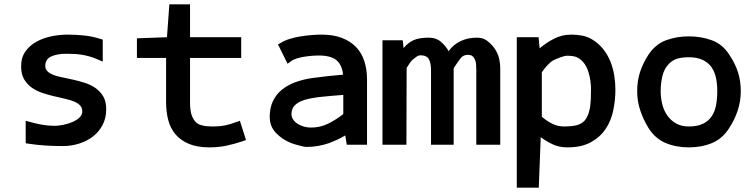

<svg xmlns="http://www.w3.org/2000/svg" viewBox="-20 -665 3470 882"><path d="M231 -87Q248 -87 270.5 -91.5Q293 -96 314 -105Q334 -114 346 -126Q358 -138 358 -153Q358 -169 349 -179.5Q340 -190 322 -198Q306 -205 280 -211Q267 -214 254.5 -217Q242 -220 228 -223Q202 -229 175 -238Q148 -247 126.5 -262Q105 -277 91 -300.5Q77 -324 77 -360Q77 -401 97 -429Q117 -457 148.5 -474Q180 -491 217.5 -498.5Q255 -506 290 -506Q328 -506 366.5 -502Q405 -498 442 -486L452 -483V-382L431 -391Q411 -400 393.5 -405Q376 -410 359 -413Q342 -416 324 -417Q306 -418 283 -418Q244 -418 216 -406Q188 -394 188 -362Q188 -336 223 -322Q232 -318 243 -315Q254 -312 265 -310Q278 -307 290.5 -304.5Q303 -302 316 -299Q343 -293 369.5 -284.5Q396 -276 418 -261Q440 -246 454 -222.5Q468 -199 468 -163Q468 -124 452 -92.5Q436 -61 409 -39.5Q382 -18 345.5 -6Q309 6 268 6Q228 6 188.5 3.5Q149 1 110 -5L98 -7V-110L117 -105Q145 -97 173.5 -92Q202 -87 231 -87Z M905 -90Q918 -86 931.5 -85Q945 -84 959 -84Q989 -84 1014 -89Q1039 -94 1067 -105L1082 -110L1110 -22L1097 -17Q1059 -4 1021.5 4Q984 12 943 12Q886 12 848 -4Q810 -20 786.5 -47.5Q763 -75 753 -113Q743 -151 743 -195V-399H609V-489L747 -494L758 -645H853V-494H1088V-399H853V-194Q853 -177 855 -160Q857 -143 863 -129Q869 -115 879 -104.5Q889 -94 905 -90Z M1445 -219Q1422 -216 1399.5 -211.5Q1377 -207 1358 -198Q1340 -189 1329.5 -175.5Q1319 -162 1319 -140Q1319 -127 1327 -115.5Q1335 -104 1347.5 -96Q1360 -88 1376 -83.5Q1392 -79 1409 -79Q1451 -79 1487.5 -97Q1524 -115 1557 -141V-229Q1528 -227 1500.5 -224.5Q1473 -222 1445 -219ZM1566 -43Q1549 -32 1527.5 -22.5Q1506 -13 1493 -8Q1441 10 1388 10Q1381 10 1371 7.5Q1361 5 1351 2.5Q1341 0 1331.5 -3Q1322 -6 1317 -8Q1277 -24 1248 -54Q1219 -84 1219 -128Q1219 -170 1234 -201Q1249 -232 1275 -253Q1301 -274 1336 -287Q1371 -300 1411 -306Q1447 -311 1483 -315Q1519 -319 1556 -322Q1551 -368 1525 -389Q1499 -410 1445 -410Q1429 -410 1411 -408.5Q1393 -407 1375.5 -404Q1358 -401 1342 -396Q1326 -391 1316 -383L1301 -372L1257 -461L1268 -467Q1287 -479 1311.5 -486.5Q1336 -494 1361.5 -498Q1387 -502 1412 -504Q1437 -506 1458 -506Q1512 -506 1551.5 -490.5Q1591 -475 1616.5 -448Q1642 -421 1654 -383Q1666 -345 1666 -300V0H1573Z M2064 -351V0H1960V-343Q1960 -374 1950.5 -392.5Q1941 -411 1911 -411Q1905 -411 1897 -407Q1891 -403 1882 -396Q1872 -389 1864.5 -378.5Q1857 -368 1850 -356L1848 -351L1847 0H1737V-480H1830L1834 -444Q1854 -469 1880 -480.5Q1906 -492 1949 -492Q1984 -492 2006 -472.5Q2028 -453 2041 -430Q2062 -460 2095.5 -476Q2129 -492 2171 -492Q2198 -492 2216.5 -478.5Q2235 -465 2247 -449Q2266 -424 2272 -399.5Q2278 -375 2278 -348V0H2168V-343Q2168 -357 2167 -370Q2166 -383 2161 -393Q2157 -402 2150 -407.5Q2143 -413 2128 -413Q2111 -413 2099 -401Q2097 -399 2091 -391Q2085 -383 2079 -374Q2071 -363 2067 -356Q2065 -353 2064 -351Z M2572 -84Q2589 -84 2608.5 -86Q2628 -88 2641 -94Q2661 -102 2672 -119.5Q2683 -137 2688 -160Q2691 -172 2692 -184Q2693 -196 2694 -208Q2694 -221 2694.5 -232.5Q2695 -244 2695 -254Q2695 -274 2692 -295Q2689 -316 2682.5 -336Q2676 -356 2665 -372Q2654 -388 2636 -399Q2626 -405 2612.5 -407Q2599 -409 2585 -409Q2580 -409 2571.5 -407Q2563 -405 2554 -401.5Q2545 -398 2536.5 -394.5Q2528 -391 2522 -388Q2507 -379 2493.5 -364Q2480 -349 2469 -333V-129Q2492 -109 2517 -96.5Q2542 -84 2572 -84ZM2464 -35 2455 197H2354V-494H2454L2459 -443Q2488 -468 2524.5 -487Q2561 -506 2605 -506Q2629 -506 2653.5 -501.5Q2678 -497 2700 -484Q2731 -465 2752 -438Q2773 -411 2785 -380Q2797 -349 2802 -316.5Q2807 -284 2807 -254Q2807 -207 2797.5 -159.5Q2788 -112 2763 -74Q2738 -36 2695 -12Q2652 12 2586 12Q2549 12 2519 -2Q2489 -16 2464 -35Z M3144 -84Q3184 -84 3209.5 -96.5Q3235 -109 3249.5 -131Q3264 -153 3269.5 -182.5Q3275 -212 3275 -246Q3275 -279 3269 -307.5Q3263 -336 3248 -357Q3233 -378 3207.5 -390Q3182 -402 3144 -402Q3117 -402 3094.5 -396.5Q3072 -391 3053 -372Q3030 -348 3022.5 -314Q3015 -280 3015 -246Q3015 -216 3022 -187Q3029 -158 3045 -135Q3061 -112 3085.5 -98Q3110 -84 3144 -84ZM2959 -414Q2991 -462 3039.5 -480Q3088 -498 3144 -498Q3201 -498 3250 -480Q3299 -462 3330 -414Q3357 -374 3370 -333.5Q3383 -293 3383 -246Q3383 -201 3369 -158Q3355 -115 3330 -77Q3299 -28 3251 -8Q3203 12 3144 12Q3086 12 3038 -8Q2990 -28 2959 -77Q2935 -116 2921 -158.5Q2907 -201 2907 -246Q2907 -293 2920 -333.5Q2933 -374 2959 -414Z"/></svg>

Font: Codetta
Style: Bold
Weight: 700
Designer: Ulrich Proeller
Foundry: PROSA GmbH
Version: Version 2.00;September 29, 2018;FontCreator 11.5.0.2427 64-b